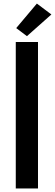

<svg xmlns="http://www.w3.org/2000/svg" viewBox="-20 -1073 312 1093"><path d="M69.8 -834H196.3V0H69.8ZM133.3 -867.2 72.3 -913.1 189.9 -1052.7 272.5 -990.7Z"/></svg>

Font: Fjalla One
Style: Regular
Weight: 400
Designer: Irina Smirnova, Eben Sorkin
Foundry: Sorkin Type
Version: Version 1.002; ttfautohint (v1.8.4.7-5d5b);gftools[0.9.25]